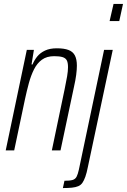

<svg xmlns="http://www.w3.org/2000/svg" viewBox="-20 -763 644 974"><path d="M9 0 116 -510H152L140 -436H145Q154 -458 169 -476.5Q184 -495 208.5 -506.5Q233 -518 268 -518Q305 -518 327.5 -509.5Q350 -501 360 -481.5Q370 -462 370 -430Q370 -410 366.5 -383Q363 -356 355 -321L287 0H243L308 -311Q316 -349 320.5 -376Q325 -403 325 -422Q325 -446 318.5 -457.5Q312 -469 296.5 -473.5Q281 -478 255 -478Q217 -478 192.5 -460Q168 -442 152.5 -411Q137 -380 126.5 -341.5Q116 -303 107 -261L52 0ZM536 -656 556 -743H604L585 -656ZM299 191 307 154Q334 154 348 150Q362 146 368.5 133.5Q375 121 380 98L508 -510H552L426 83Q420 114 413 133.5Q406 153 398 164.5Q390 176 377 181.5Q364 187 345 189Q326 191 299 191Z"/></svg>

Font: Saira Condensed ExtraLight
Style: Italic
Weight: 250
Width: 3
Italic angle: -12°
Designer: Hector Gatti with collaboration of the Omnibus-Type team
Foundry: Omnibus-Type
Version: Version 1.101